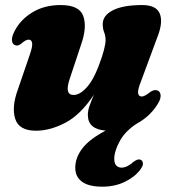

<svg xmlns="http://www.w3.org/2000/svg" viewBox="-20 -492 662 741"><path d="M587.5 -143Q598.5 -139 599.8 -124.8Q601 -110.5 589.5 -92Q565 -51 522.5 -23.5L521 -22.5Q515 -19 509 -15.5Q464 13 442.5 52Q421 91 421 121.5Q421 139 429 147Q437 155 449 155Q459.5 155 471 149.5Q482.5 144 493.5 134Q502 127.5 508.8 124.8Q515.5 122 522.5 124.5Q529.5 127 531.5 136.8Q533.5 146.5 521.5 162.5Q501 190.5 462.2 209.5Q423.5 228.5 375 228.5Q323 228.5 296.8 209.5Q270.5 190.5 270.5 155.5Q270.5 116.5 297.8 80.8Q325 45 388 12Q319 7 319 -49Q319 -65.5 326.2 -85.5Q333.5 -105.5 342.5 -126.5Q290.5 -48.5 231.8 -18Q173 12.5 119 12.5Q53.5 12.5 38.8 -33.2Q24 -79 49.5 -148L95 -281Q106 -312.5 104 -325.8Q102 -339 90.5 -339Q79 -339 61.5 -323Q48 -312.5 37.5 -318Q28 -321.5 26.2 -335.2Q24.5 -349 36 -371.5Q58.5 -416 104.8 -444.2Q151 -472.5 214 -472.5Q286 -472.5 301.2 -430.5Q316.5 -388.5 294 -323L249.5 -189Q227.5 -125.5 264 -125.5Q288 -125.5 314.2 -154.2Q340.5 -183 361 -238Q387.5 -308 387.5 -337.5Q387.5 -353.5 382 -367.2Q376.5 -381 376.5 -399Q376.5 -432.5 416 -452.5Q455.5 -472.5 528.5 -472.5Q584 -472.5 597 -438.5Q610 -404.5 586.5 -346.5L524.5 -179Q511 -145.5 513 -132.5Q515 -119.5 527 -119.5Q538.5 -119.5 560.5 -137.5Q576 -147.5 587.5 -143Z"/></svg>

Font: Fraunces 72pt S050 Black
Style: Italic
Weight: 900
Italic angle: -16°
Version: Version 1.000; ttfautohint (v1.8.3)